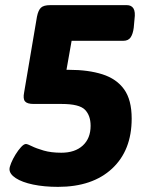

<svg xmlns="http://www.w3.org/2000/svg" viewBox="-20 -720 575 748"><path d="M206 8Q152 8 109 -1Q66 -10 41.5 -26Q17 -42 17 -61Q17 -69 23.5 -85Q30 -101 40.5 -118Q51 -135 62 -147Q73 -159 81 -159Q87 -159 104 -150.5Q121 -142 150 -133.5Q179 -125 219 -125Q272 -125 302.5 -153Q333 -181 333 -230Q333 -270 311 -292.5Q289 -315 220 -315H111Q86 -315 77.5 -325Q69 -335 74 -360L124 -655Q129 -680 139.5 -690Q150 -700 176 -700H474Q492 -700 500 -687Q508 -674 504 -645L501 -612Q498 -588 489 -574.5Q480 -561 460 -561H259L239 -448H249Q324 -448 379 -430.5Q434 -413 463.5 -372Q493 -331 493 -258Q493 -134 416.5 -63Q340 8 206 8Z"/></svg>

Font: Asap ExtraBold
Style: Italic
Weight: 800
Italic angle: -6°
Designer: Pablo Cosgaya
Foundry: Omnibus-Type
Version: Version 3.001; ttfautohint (v1.8.4.7-5d5b)